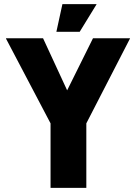

<svg xmlns="http://www.w3.org/2000/svg" viewBox="-20 -903 654 923"><path d="M223 -310 9 -717V-719H187L323 -425L224 -310ZM223 0V-310H395V0ZM224 -310 427 -719H605V-718L395 -310ZM251 -750 280 -883H444V-882L363 -750Z"/></svg>

Font: Foldit
Style: Bold
Weight: 700
Version: Version 1.003